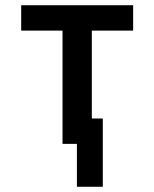

<svg xmlns="http://www.w3.org/2000/svg" viewBox="-20 -550 590 734"><path d="M274 164V0H219V-433H61V-530H489V-433H331V-97H373V164Z"/></svg>

Font: Lode
Style: Bold
Weight: 700
Monospace: yes
Designer: Belleve Invis
Foundry: Belleve Invis
Version: Version 29.2.0; ttfautohint (v1.8.3)